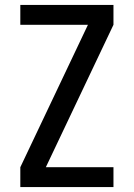

<svg xmlns="http://www.w3.org/2000/svg" viewBox="-20 -755 540 775"><path d="M62 0V-80L335 -655H62V-735H438V-655L165 -80H438V0Z"/></svg>

Font: Iosevka Bendy Medium
Style: Regular
Weight: 500
Monospace: yes
Designer: Belleve Invis
Foundry: Belleve Invis
Version: Version 30.1.2